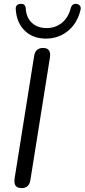

<svg xmlns="http://www.w3.org/2000/svg" viewBox="-20 -958 434 985"><path d="M91 7Q47 7 55 -43L155 -670Q161 -712 201 -712Q244 -712 236 -662L136 -35Q130 7 91 7ZM216 -760Q149 -760 107.5 -800Q66 -840 61 -908Q58 -935 83 -938Q110 -941 112 -915Q115 -867 144 -840.5Q173 -814 219 -814Q264 -814 297 -840.5Q330 -867 343 -916Q350 -941 373 -938Q385 -936 391 -927Q397 -918 392 -903Q375 -836 327 -798Q279 -760 216 -760Z"/></svg>

Font: Nunito
Style: Italic
Weight: 400
Italic angle: -9°
Designer: Vernon Adams
Foundry: Vernon Adams
Version: Version 3.601; ttfautohint (v1.8.2.53-6de2)